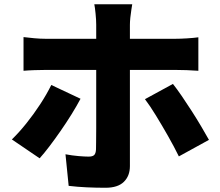

<svg xmlns="http://www.w3.org/2000/svg" viewBox="-20 -831 1040 906"><path d="M604 -811Q603 -804 600 -786Q597 -768 595 -748Q593 -728 593 -714V-648H808Q831 -648 863 -650Q895 -652 916 -655V-497Q891 -499 861 -500Q831 -501 809 -501H593V-47Q593 -1 564.5 27Q536 55 478 55Q433 55 389.5 53Q346 51 304 46L289 -103Q321 -97 350.5 -94.5Q380 -92 398 -92Q417 -92 424.5 -99.5Q432 -107 433 -126Q433 -133 433.5 -160Q434 -187 434 -225.5Q434 -264 434 -307Q434 -350 434 -390Q434 -430 434 -460Q434 -490 434 -501H194Q172 -501 142.5 -500Q113 -499 91 -497V-656Q114 -653 142.5 -650.5Q171 -648 194 -648H434V-715Q434 -736 431 -766.5Q428 -797 425 -811ZM360 -365Q342 -331 317.5 -291.5Q293 -252 265.5 -212.5Q238 -173 212.5 -139.5Q187 -106 167 -84L36 -173Q70 -206 104.5 -249Q139 -292 170 -339.5Q201 -387 222 -430ZM796 -435Q815 -411 838 -377.5Q861 -344 885 -306.5Q909 -269 930 -233.5Q951 -198 966 -171L824 -93Q802 -138 773 -189Q744 -240 715.5 -286.5Q687 -333 664 -363Z"/></svg>

Font: Source Han Sans CN Heavy
Style: Regular
Weight: 900
Designer: Ryoko NISHIZUKA 西塚涼子 (kana, bopomofo & ideographs); Paul D. Hunt (Latin, Greek & Cyrillic); Sandoll Communications 산돌커뮤니
Foundry: Adobe
Version: Version 2.000;hotconv 1.0.107;makeotfexe 2.5.65593